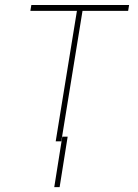

<svg xmlns="http://www.w3.org/2000/svg" viewBox="-20 -566 551 769"><path d="M101.6 -522.5 105.5 -545.9H497.1L493.2 -522.5H310.5L225.6 0H203.1L288.1 -522.5ZM251 -18.6 218.8 183.6H197.3L229.5 -18.6Z"/></svg>

Font: Inter Tight Thin
Style: Italic
Weight: 250
Italic angle: -9.39999°
Designer: Rasmus Andersson
Foundry: rsms
Version: Version 3.004